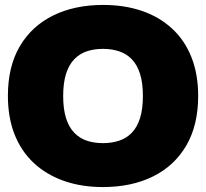

<svg xmlns="http://www.w3.org/2000/svg" viewBox="-20 -749 835 778"><path d="M397 9Q310 9 239 -16Q168 -41 117 -88.5Q66 -136 39 -204.5Q12 -273 12 -361Q12 -479 60 -561Q108 -643 195 -686Q282 -729 398 -729Q485 -729 556 -704.5Q627 -680 678 -632.5Q729 -585 756 -516.5Q783 -448 783 -360Q783 -242 735 -159.5Q687 -77 600 -34Q513 9 397 9ZM397 -169Q433 -169 463 -179Q493 -189 514.5 -211.5Q536 -234 547.5 -270.5Q559 -307 559 -360Q559 -413 547.5 -449.5Q536 -486 514.5 -508.5Q493 -531 463 -541Q433 -551 397 -551Q361 -551 331.5 -541Q302 -531 280.5 -508.5Q259 -486 247.5 -449.5Q236 -413 236 -360Q236 -307 247.5 -270.5Q259 -234 280.5 -211.5Q302 -189 331.5 -179Q361 -169 397 -169Z"/></svg>

Font: Mona Sans Expanded Black
Style: Regular
Weight: 900
Width: 7
Designer: Deni Anggara
Foundry: GitHub
Version: Version 2.000